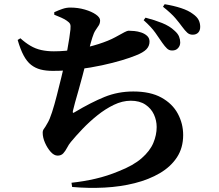

<svg xmlns="http://www.w3.org/2000/svg" viewBox="-20 -838 1040 913"><path d="M797 -598Q784 -598 774 -607.5Q764 -617 752 -634Q738 -655 718.5 -682.5Q699 -710 663 -742L672 -754Q715 -743 751 -728.5Q787 -714 810 -692Q826 -678 831.5 -664Q837 -650 837 -636Q837 -620 826 -608.5Q815 -597 797 -598ZM320 31Q377 25 433.5 12Q490 -1 545 -24Q614 -51 653.5 -85.5Q693 -120 709 -158Q725 -196 725 -234Q725 -265 712 -293.5Q699 -322 671.5 -340.5Q644 -359 602 -359Q562 -359 521.5 -339.5Q481 -320 443 -289.5Q405 -259 373 -225.5Q341 -192 317 -163Q307 -151 299 -135.5Q291 -120 281 -109Q271 -98 254 -98Q237 -98 221 -116Q205 -134 194 -159Q183 -184 183 -207Q183 -218 189 -225.5Q195 -233 206 -253Q216 -269 227.5 -304.5Q239 -340 250 -383.5Q261 -427 271.5 -469.5Q282 -512 288 -543Q295 -574 300.5 -603Q306 -632 309.5 -656.5Q313 -681 315 -698Q317 -717 313 -724.5Q309 -732 297 -740Q285 -748 271.5 -754Q258 -760 238 -768V-780Q260 -790 278 -796Q296 -802 314 -802Q351 -802 383.5 -792.5Q416 -783 436 -769Q456 -755 456 -741Q456 -727 449.5 -717Q443 -707 434.5 -694.5Q426 -682 419 -659Q412 -637 404.5 -607Q397 -577 389 -542Q381 -511 372 -476.5Q363 -442 353.5 -409Q344 -376 337 -351Q330 -326 327 -312Q325 -304 327 -302Q329 -300 336 -305Q413 -351 477 -377Q541 -403 614 -403Q695 -403 747.5 -374Q800 -345 825.5 -297.5Q851 -250 851 -196Q851 -135 821.5 -90Q792 -45 740 -14.5Q688 16 620.5 33Q553 50 477 54Q401 58 323 51ZM231 -501Q198 -501 173 -507.5Q148 -514 128 -529.5Q108 -545 92.5 -574Q77 -603 64 -648L77 -656Q100 -635 124.5 -620.5Q149 -606 176.5 -600Q204 -594 236 -594Q290 -594 345 -603.5Q400 -613 448.5 -628.5Q497 -644 528 -661Q558 -678 572 -685Q586 -692 591 -692Q602 -692 618.5 -690.5Q635 -689 651.5 -683.5Q668 -678 679.5 -667.5Q691 -657 691 -640Q691 -619 676 -603.5Q661 -588 625 -574Q601 -564 559.5 -551.5Q518 -539 465 -527.5Q412 -516 352 -508.5Q292 -501 231 -501ZM896 -673Q881 -673 870.5 -682.5Q860 -692 846 -711Q833 -729 814 -751.5Q795 -774 755 -806L763 -818Q806 -811 841 -799.5Q876 -788 897 -772Q917 -758 924.5 -743Q932 -728 932 -710Q932 -693 922.5 -683Q913 -673 896 -673Z"/></svg>

Font: Noto Serif JP ExtraLight ExtraBold
Style: Regular
Weight: 800
Version: Version 2.003-H1;hotconv 1.1.1;makeotfexe 2.6.0